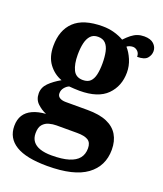

<svg xmlns="http://www.w3.org/2000/svg" viewBox="-148 -671 856 1008"><g transform="rotate(20 280.0 -167.0)"><path d="M236 240Q118 240 60 204.5Q2 169 2 101Q2 65 17.5 40.5Q33 16 63.5 2Q94 -12 137 -15Q110 -26 87 -47.5Q64 -69 64 -104Q64 -137 89 -162Q114 -187 153 -209Q109 -225 80 -264Q51 -303 51 -364Q51 -452 102 -500.5Q153 -549 260 -549Q295 -549 326 -540Q357 -531 379 -518Q397 -537 413 -549.5Q429 -562 446 -568Q463 -574 483 -574Q519 -574 537 -557Q555 -540 555 -517Q555 -495 540 -477.5Q525 -460 484 -460Q484 -480 472 -491Q460 -502 446 -502Q438 -502 428 -499Q418 -496 413 -491Q433 -469 447.5 -435Q462 -401 462 -364Q462 -288 413 -238.5Q364 -189 260 -189Q249 -189 230 -190Q211 -191 202 -192Q188 -186 177 -172.5Q166 -159 166 -141Q166 -125 179 -117Q192 -109 213 -109H334Q401 -109 443 -91Q485 -73 505.5 -38.5Q526 -4 526 44Q526 136 455 188Q384 240 236 240ZM238 180Q297 180 334 168.5Q371 157 388.5 135Q406 113 406 80Q406 48 386 35.5Q366 23 325 23H209Q189 23 168.5 28.5Q148 34 134 50Q120 66 120 99Q120 126 133.5 144Q147 162 173.5 171Q200 180 238 180ZM257 -248Q284 -248 298.5 -262Q313 -276 319 -302.5Q325 -329 325 -365Q325 -402 319 -430Q313 -458 298 -473.5Q283 -489 256 -489Q230 -489 215 -473Q200 -457 193.5 -429Q187 -401 187 -364Q187 -312 202.5 -280Q218 -248 257 -248Z"/></g></svg>

Font: Noto Serif Tamil
Style: Italic
Weight: 400
Italic angle: -12°
Designer: Indian Type Foundry, Tom Grace, and the Monotype Design Team
Foundry: Monotype Imaging Inc.
Version: Version 2.003